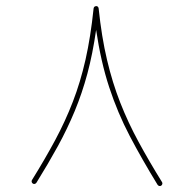

<svg xmlns="http://www.w3.org/2000/svg" viewBox="-20 -598 640 633"><path d="M511.2 14.2Q514.2 12.2 515.1 8.8Q516.1 5.4 514.2 2.4Q471.2 -66.9 436.8 -130.4Q402.3 -193.8 376.5 -259.5Q350.6 -325.2 332.8 -400.9Q314.9 -476.6 305.2 -570.3Q304.7 -574.2 302 -576.4Q299.3 -578.6 295.4 -577.6Q292.5 -577.1 290.8 -575.2Q289.1 -573.2 288.6 -570.3Q278.8 -476.1 262 -401.6Q245.1 -327.1 220.2 -262.7Q195.3 -198.2 161.9 -136Q128.4 -73.7 85.4 -4.4Q83.5 -1.5 84.5 2Q85.4 5.4 88.4 7.3Q91.3 9.3 94.7 8.3Q98.1 7.3 100.1 4.4Q139.2 -58.6 170.7 -116Q202.1 -173.3 226.3 -231.7Q250.5 -290 268.1 -355.2Q285.6 -420.4 296.9 -499.5Q312.5 -394 340.1 -310.1Q367.7 -226.1 407.7 -149.7Q447.8 -73.2 499.5 11.2Q501.5 14.2 504.9 15.1Q508.3 16.1 511.2 14.2Z"/></svg>

Font: Mikhak VF
Style: Regular
Weight: 100
Designer: Amin Abedi
Version: Version 3.001